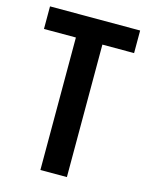

<svg xmlns="http://www.w3.org/2000/svg" viewBox="-109 -784 663 854"><g transform="rotate(15 222.0 -357.0)"><path d="M283 0H161V-610H14V-714H429V-610H283Z"/></g></svg>

Font: Noto Sans Disp Cond SemBd
Style: Regular
Weight: 600
Width: 3
Designer: Monotype Design Team
Foundry: Monotype Imaging Inc.
Version: Version 2.000;GOOG;noto-source:20170915:90ef993387c0; ttfaut